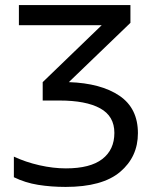

<svg xmlns="http://www.w3.org/2000/svg" viewBox="-20 -734 624 764"><path d="M499 -713.9V-643.1L253.9 -407.2Q381.8 -402.8 455.3 -353Q528.8 -303.2 528.8 -204.1Q528.8 -109.9 458 -50Q387.2 9.8 241.2 9.8Q183.1 9.8 131.6 1.5Q80.1 -6.8 35.2 -28.8V-110.8Q82 -88.9 137 -76.4Q191.9 -64 242.2 -64Q338.9 -64 387 -101.1Q435.1 -138.2 435.1 -205.1Q435.1 -272 378.4 -303Q321.8 -334 216.8 -334H149.9V-407.2L384.8 -633.8H55.2V-713.9Z"/></svg>

Font: Kurinto Seri
Style: Regular
Weight: 400
Designer: Kurinto was developed by Clint Goss from a range of fonts that are compatible with the SIL Open Font License Version 1.1
Foundry: Clinton F. Goss
Version: Version 2.196; July 25, 2020